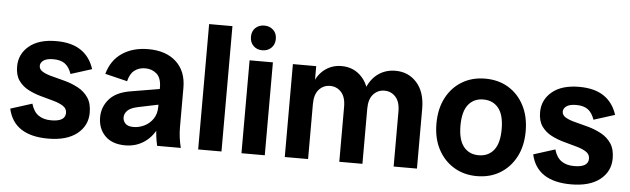

<svg xmlns="http://www.w3.org/2000/svg" viewBox="-48 -906 3582 1091"><g transform="rotate(5 1743.5 -360.5)"><path d="M251 13Q155 13 97.5 -24.5Q40 -62 23 -138L146 -177Q159 -132 187.5 -112Q216 -92 260 -92Q301 -92 321 -104.5Q341 -117 341 -141Q341 -166 319.5 -180Q298 -194 264 -203.5Q230 -213 191.5 -223.5Q153 -234 119 -251.5Q85 -269 63 -299.5Q41 -330 41 -380Q41 -451 96 -497Q151 -543 251 -543Q338 -543 391.5 -507Q445 -471 467 -402L347 -364Q333 -404 308.5 -421.5Q284 -439 243 -439Q205 -439 187 -426Q169 -413 169 -395Q169 -374 191 -361.5Q213 -349 248 -340.5Q283 -332 322 -321Q361 -310 396 -291Q431 -272 453 -239.5Q475 -207 475 -154Q475 -80 416.5 -33.5Q358 13 251 13Z M873 0Q867 -26 863.5 -53Q860 -80 860 -106V-330Q860 -386 833 -409.5Q806 -433 768 -433Q732 -433 706.5 -413.5Q681 -394 671 -351L544 -382Q566 -461 627 -502Q688 -543 776 -543Q877 -543 935 -489.5Q993 -436 993 -342V-118Q993 -59 1008 0ZM692 13Q617 13 576.5 -28Q536 -69 536 -134Q536 -193 575.5 -238Q615 -283 699 -296L895 -329V-241L746 -210Q703 -201 686 -183.5Q669 -166 669 -145Q669 -124 683.5 -109.5Q698 -95 729 -95Q761 -95 791 -109.5Q821 -124 840.5 -152.5Q860 -181 860 -221H894Q894 -149 867 -96.5Q840 -44 794.5 -15.5Q749 13 692 13Z M1107 0V-715H1240V0Z M1354 0V-530H1487V0ZM1421 -593Q1390 -593 1370 -612.5Q1350 -632 1350 -664Q1350 -696 1370 -715Q1390 -734 1421 -734Q1451 -734 1471.5 -715Q1492 -696 1492 -664Q1492 -632 1471.5 -612.5Q1451 -593 1421 -593Z M2222 0V-314Q2222 -369 2196.5 -397Q2171 -425 2133 -425Q2095 -425 2069.5 -397Q2044 -369 2044 -314H2005Q2005 -386 2027.5 -437Q2050 -488 2091 -515.5Q2132 -543 2186 -543Q2260 -543 2307.5 -489.5Q2355 -436 2355 -341V0ZM1601 0V-530H1734V0ZM1912 0V-314Q1912 -369 1886.5 -397Q1861 -425 1823 -425Q1785 -425 1759.5 -397Q1734 -369 1734 -314H1705Q1705 -386 1726.5 -437Q1748 -488 1787.5 -515.5Q1827 -543 1878 -543Q1951 -543 1997.5 -489.5Q2044 -436 2044 -341V0Z M2697 13Q2623 13 2565.5 -22Q2508 -57 2475.5 -119Q2443 -181 2443 -265Q2443 -349 2475.5 -411.5Q2508 -474 2565.5 -508.5Q2623 -543 2697 -543Q2773 -543 2830 -508.5Q2887 -474 2919.5 -411.5Q2952 -349 2952 -265Q2952 -181 2919.5 -119Q2887 -57 2830 -22Q2773 13 2697 13ZM2697 -106Q2752 -106 2783.5 -145Q2815 -184 2815 -265Q2815 -346 2783.5 -385Q2752 -424 2697 -424Q2643 -424 2611.5 -385Q2580 -346 2580 -265Q2580 -184 2611.5 -145Q2643 -106 2697 -106Z M3234 13Q3138 13 3080.5 -24.5Q3023 -62 3006 -138L3129 -177Q3142 -132 3170.5 -112Q3199 -92 3243 -92Q3284 -92 3304 -104.5Q3324 -117 3324 -141Q3324 -166 3302.5 -180Q3281 -194 3247 -203.5Q3213 -213 3174.5 -223.5Q3136 -234 3102 -251.5Q3068 -269 3046 -299.5Q3024 -330 3024 -380Q3024 -451 3079 -497Q3134 -543 3234 -543Q3321 -543 3374.5 -507Q3428 -471 3450 -402L3330 -364Q3316 -404 3291.5 -421.5Q3267 -439 3226 -439Q3188 -439 3170 -426Q3152 -413 3152 -395Q3152 -374 3174 -361.5Q3196 -349 3231 -340.5Q3266 -332 3305 -321Q3344 -310 3379 -291Q3414 -272 3436 -239.5Q3458 -207 3458 -154Q3458 -80 3399.5 -33.5Q3341 13 3234 13Z"/></g></svg>

Font: Radio Canada Big SemiBold
Style: Regular
Weight: 600
Designer: Étienne Aubert Bonn
Foundry: Coppers and Brasses
Version: Version 1.001